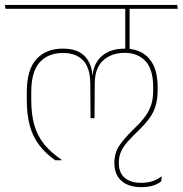

<svg xmlns="http://www.w3.org/2000/svg" viewBox="-36 -646 738 774"><path d="M599.5 -283.5V-292L581.5 -290.5V-281.5Q581.5 -250 574.2 -225.8Q567 -201.5 551.2 -179.2Q535.5 -157 509 -131.5Q466.5 -90.5 445.8 -60.2Q425 -30 425 11Q425 43 438.2 64.8Q451.5 86.5 475.8 97.5Q500 108.5 533 108.5Q558.5 108.5 578.8 102.8Q599 97 614 85L616 64.5Q597.5 78.5 577.2 84.8Q557 91 533 91Q491 91 467 71Q443 51 443 10.5Q443 -15 452 -35Q461 -55 478.8 -75Q496.5 -95 522.5 -120Q550.5 -147 567.5 -171Q584.5 -195 592 -221.8Q599.5 -248.5 599.5 -283.5ZM403 -610.5H590.5L587.5 -625.5H399.5ZM486 -615.5H469V-487L486 -487.5ZM-13.5 -610.5H681L678 -626H-16.5ZM486.5 -614.5H469V-444.5H486.5ZM72 -242.5Q72 -184 84 -139.8Q96 -95.5 121.5 -61.8Q147 -28 186.5 0H213V-1.5Q168 -32 141 -66Q114 -100 102 -143Q90 -186 90 -243.5V-274.5Q90 -357.5 124.2 -395Q158.5 -432.5 218 -432.5Q270.5 -432.5 299 -402.5Q327.5 -372.5 328 -309L329 -169.5H345L346 -309.5Q346.5 -373 380.5 -403Q414.5 -433 467 -433Q519 -433 550.2 -399.8Q581.5 -366.5 581.5 -294.5V-288.5L599.5 -290V-295Q599.5 -347.5 583.2 -381.8Q567 -416 537.2 -433Q507.5 -450 467 -450Q412 -450 377.8 -422.8Q343.5 -395.5 338 -346H336.5Q331.5 -395.5 302.2 -422.8Q273 -450 217.5 -450Q150 -450 111 -407.8Q72 -365.5 72 -275Z"/></svg>

Font: Anek Devanagari Medium Thin
Style: Regular
Weight: 250
Version: Version 1.003